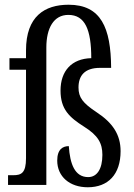

<svg xmlns="http://www.w3.org/2000/svg" viewBox="-20 -782 565 812"><path d="M351 10C437 10 490 -44 490 -143C490 -213 456 -263 389 -307C330 -346 312 -370 312 -412C312 -461 337 -495 403 -495H450C449 -665 407 -762 270 -762C169 -762 90 -713 90 -569V-536H20V-487H90V-113C90 -50 70 -41 36 -41H14V0H176V-581C176 -663 207 -719 269 -719C340 -719 366 -656 366 -536C283 -534 236 -482 236 -399C236 -320 273 -286 336 -246C395 -209 413 -176 413 -127C413 -67 390 -33 353 -33C296 -33 276 -89 271 -164C247 -164 222 -152 222 -103C222 -35 275 10 351 10Z"/></svg>

Font: Noto Serif Myanmar ExtCond
Style: Regular
Weight: 400
Width: 2
Designer: Ben Mitchell and the Monotype Design Team
Foundry: Monotype Imaging Inc.
Version: Version 2.106